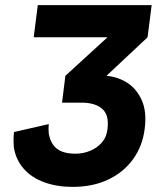

<svg xmlns="http://www.w3.org/2000/svg" viewBox="-20 -720 638 752"><path d="M264 12Q203 12 153.5 -6Q104 -24 73 -59Q42 -94 34 -144Q33 -158 33 -172.5Q33 -187 35 -203L171 -234Q170 -225 170 -215.5Q170 -206 171 -197Q178 -157 203 -137.5Q228 -118 276 -118Q306 -118 333.5 -129.5Q361 -141 379.5 -162.5Q398 -184 401 -215Q408 -270 380 -294Q352 -318 299 -318H223L236 -423L401 -574H112L128 -700H574L558 -574L397 -423Q443 -419 479.5 -395Q516 -371 535.5 -327Q555 -283 547 -218Q539 -149 501.5 -97Q464 -45 403.5 -16.5Q343 12 264 12Z"/></svg>

Font: Inclusive Sans
Style: Bold Italic
Weight: 700
Italic angle: -7°
Designer: Olivia King
Foundry: Olivia King
Version: Version 2.004